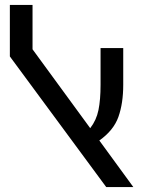

<svg xmlns="http://www.w3.org/2000/svg" viewBox="-20 -759 591 779"><path d="M521 0H411L20 -530V-739H112V-559L346 -239Q371 -271 379.5 -312.5Q388 -354 388 -415V-564H480V-415Q480 -340 460.5 -285Q441 -230 383 -189Z"/></svg>

Font: FiraGOUPP
Style: Medium
Weight: 400
Designer: bBox Type
Foundry: bBox Type GmbH
Version: Version 1.001